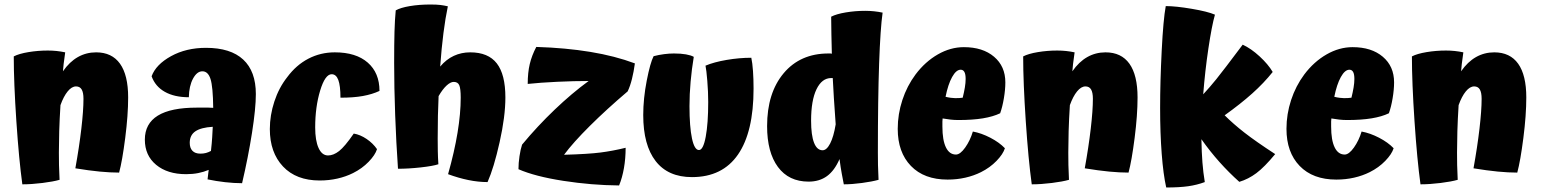

<svg xmlns="http://www.w3.org/2000/svg" viewBox="-20 -775 6835 851"><path d="M241 -99Q241 -71 241.5 -43.5Q242 -16 244 22Q216 30 168 36Q120 42 79 42Q64 -67 52.5 -238Q41 -409 41 -525Q64 -537 106 -544Q148 -551 192 -551Q212 -551 231 -549Q250 -547 269 -543Q264 -507 262 -491Q260 -475 259 -459Q288 -501 325 -522Q362 -543 406 -543Q476 -543 512 -492.5Q548 -442 548 -343Q548 -265 535 -163.5Q522 -62 508 -10Q469 -10 422 -14.5Q375 -19 314 -29Q331 -123 340.5 -204.5Q350 -286 350 -337Q350 -365 342 -378.5Q334 -392 317 -392Q298 -392 280 -370Q262 -348 248 -309Q244 -246 242.5 -193.5Q241 -141 241 -99Z M1114 -358Q1114 -295 1097 -186.5Q1080 -78 1053 37Q1018 37 978 32.5Q938 28 900 20Q902 3 903 -6Q904 -15 905 -22Q884 -13 859 -8Q834 -3 805 -3Q722 -3 672 -44.5Q622 -86 622 -156Q622 -227 679.5 -262.5Q737 -298 853 -298Q891 -298 904 -298Q917 -298 925 -297Q924 -391 913 -425Q902 -459 877 -459Q853 -459 835.5 -426.5Q818 -394 817 -344Q753 -344 710.5 -368Q668 -392 652 -437Q671 -489 738 -526Q805 -563 893 -563Q1002 -563 1058 -511Q1114 -459 1114 -358ZM821 -142Q821 -119 833 -106.5Q845 -94 868 -94Q882 -94 893 -97Q904 -100 915 -106Q919 -141 920.5 -166.5Q922 -192 923 -213Q871 -210 846 -193Q821 -176 821 -142Z M1662 -372Q1630 -357 1588.5 -349.5Q1547 -342 1489 -342Q1489 -395 1479.5 -420.5Q1470 -446 1450 -446Q1421 -446 1399 -373.5Q1377 -301 1377 -210Q1377 -152 1392 -119Q1407 -86 1434 -86Q1458 -86 1483 -105.5Q1508 -125 1548 -183Q1577 -178 1605 -159Q1633 -140 1651 -114Q1643 -88 1614 -58Q1585 -28 1545 -8Q1513 8 1475.5 16.5Q1438 25 1397 25Q1293 25 1234.5 -37Q1176 -99 1176 -203Q1176 -264 1196 -325Q1216 -386 1253 -433Q1293 -487 1347 -515Q1401 -543 1464 -543Q1558 -543 1610 -497.5Q1662 -452 1662 -372Z M2220 -343Q2220 -259 2194.5 -145Q2169 -31 2141 32Q2100 32 2056 23Q2012 14 1966 -3Q1994 -102 2008 -187Q2022 -272 2022 -342Q2022 -383 2015.5 -397.5Q2009 -412 1991 -412Q1977 -412 1959.5 -396Q1942 -380 1924 -349Q1922 -309 1921 -262.5Q1920 -216 1920 -160Q1920 -133 1920.5 -105Q1921 -77 1923 -47Q1899 -39 1845 -33Q1791 -27 1744 -27Q1736 -142 1731.5 -265.5Q1727 -389 1727 -496Q1727 -581 1728.5 -634.5Q1730 -688 1734 -729Q1755 -741 1796.5 -748Q1838 -755 1888 -755Q1915 -755 1931.5 -753Q1948 -751 1965 -747Q1954 -695 1945.5 -628.5Q1937 -562 1931 -480Q1958 -512 1991.5 -527.5Q2025 -543 2064 -543Q2144 -543 2182 -494Q2220 -445 2220 -343Z M2753 -120Q2753 -73 2745.5 -30Q2738 13 2724 47Q2602 46 2476.5 26.5Q2351 7 2278 -25Q2278 -52 2282.5 -82.5Q2287 -113 2294 -134Q2362 -216 2438.5 -289Q2515 -362 2589 -416Q2525 -416 2450 -412.5Q2375 -409 2319 -403Q2319 -453 2328 -491Q2337 -529 2357 -567Q2487 -563 2596.5 -545Q2706 -527 2794 -494Q2789 -457 2781 -425Q2773 -393 2762 -370Q2669 -291 2594.5 -217Q2520 -143 2480 -89Q2587 -92 2641.5 -99Q2696 -106 2753 -120Z M3047 10Q2941 10 2886 -61Q2831 -132 2831 -265Q2831 -338 2846.5 -417.5Q2862 -497 2877 -526Q2900 -532 2923.5 -535Q2947 -538 2967 -538Q2998 -538 3020.5 -534Q3043 -530 3055 -523Q3046 -469 3041 -413Q3036 -357 3036 -305Q3036 -213 3047 -161.5Q3058 -110 3078 -110Q3097 -110 3108 -169Q3119 -228 3119 -323Q3119 -368 3115 -416.5Q3111 -465 3107 -484Q3145 -500 3201 -509.5Q3257 -519 3310 -519Q3315 -496 3317.5 -460Q3320 -424 3320 -382Q3320 -190 3251 -90Q3182 10 3047 10Z M3874 22Q3845 30 3800.5 36Q3756 42 3720 42Q3716 22 3711 -5Q3706 -32 3701 -70Q3679 -19 3645.5 5.5Q3612 30 3564 30Q3476 30 3428 -35Q3380 -100 3380 -216Q3380 -363 3453.5 -450.5Q3527 -538 3652 -538Q3657 -538 3660.5 -538Q3664 -538 3667 -537Q3666 -581 3665 -622.5Q3664 -664 3664 -701Q3687 -713 3729 -720Q3771 -727 3815 -727Q3835 -727 3854 -725Q3873 -723 3892 -719Q3882 -649 3876.5 -493Q3871 -337 3871 -99Q3871 -71 3871.5 -43.5Q3872 -16 3874 22ZM3575 -240Q3575 -176 3588 -142.5Q3601 -109 3626 -109Q3644 -109 3659.5 -139Q3675 -169 3684 -224Q3679 -293 3676 -340.5Q3673 -388 3671 -429H3664Q3623 -429 3599 -379.5Q3575 -330 3575 -240Z M4171 -346Q4183 -343 4194.5 -341.5Q4206 -340 4214 -340Q4222 -340 4232.5 -340.5Q4243 -341 4247 -342Q4253 -366 4256.5 -387Q4260 -408 4260 -425Q4260 -446 4254.5 -456Q4249 -466 4238 -466Q4218 -466 4200 -433.5Q4182 -401 4171 -346ZM4292 -192Q4330 -185 4369.5 -164.5Q4409 -144 4434 -118Q4426 -92 4397 -62Q4368 -32 4328 -12Q4296 4 4258.5 12.5Q4221 21 4180 21Q4076 21 4017.5 -39.5Q3959 -100 3959 -204Q3959 -269 3979.5 -331.5Q4000 -394 4038 -445Q4081 -502 4137 -534Q4193 -566 4252 -566Q4336 -566 4386 -523.5Q4436 -481 4436 -410Q4436 -378 4429.5 -339.5Q4423 -301 4413 -273Q4382 -258 4336.5 -250.5Q4291 -243 4228 -243Q4210 -243 4192.5 -245Q4175 -247 4158 -250Q4157 -244 4157 -236.5Q4157 -229 4157 -214Q4157 -154 4172.5 -122Q4188 -90 4217 -90Q4236 -90 4258 -121Q4280 -152 4292 -192Z M4715 -99Q4715 -71 4715.5 -43.5Q4716 -16 4718 22Q4690 30 4642 36Q4594 42 4553 42Q4538 -67 4526.5 -238Q4515 -409 4515 -525Q4538 -537 4580 -544Q4622 -551 4666 -551Q4686 -551 4705 -549Q4724 -547 4743 -543Q4738 -507 4736 -491Q4734 -475 4733 -459Q4762 -501 4799 -522Q4836 -543 4880 -543Q4950 -543 4986 -492.5Q5022 -442 5022 -343Q5022 -265 5009 -163.5Q4996 -62 4982 -10Q4943 -10 4896 -14.5Q4849 -19 4788 -29Q4805 -123 4814.5 -204.5Q4824 -286 4824 -337Q4824 -365 4816 -378.5Q4808 -392 4791 -392Q4772 -392 4754 -370Q4736 -348 4722 -309Q4718 -246 4716.5 -193.5Q4715 -141 4715 -99Z M5305 -158Q5306 -100 5309.5 -55Q5313 -10 5320 32Q5285 45 5246 50.5Q5207 56 5149 56Q5136 -2 5129 -93.5Q5122 -185 5122 -296Q5122 -412 5129 -550.5Q5136 -689 5147 -748Q5191 -748 5262 -736Q5333 -724 5365 -710Q5351 -661 5336 -560.5Q5321 -460 5313 -357Q5341 -387 5371 -424Q5401 -461 5488 -577Q5525 -560 5563 -525Q5601 -490 5621 -456Q5582 -407 5530 -360.5Q5478 -314 5408 -264Q5446 -226 5496 -187Q5546 -148 5632 -92Q5584 -34 5548.5 -7.5Q5513 19 5473 31Q5427 -10 5385 -57Q5343 -104 5305 -158Z M5894 -346Q5906 -343 5917.5 -341.5Q5929 -340 5937 -340Q5945 -340 5955.5 -340.5Q5966 -341 5970 -342Q5976 -366 5979.5 -387Q5983 -408 5983 -425Q5983 -446 5977.5 -456Q5972 -466 5961 -466Q5941 -466 5923 -433.5Q5905 -401 5894 -346ZM6015 -192Q6053 -185 6092.5 -164.5Q6132 -144 6157 -118Q6149 -92 6120 -62Q6091 -32 6051 -12Q6019 4 5981.5 12.5Q5944 21 5903 21Q5799 21 5740.5 -39.5Q5682 -100 5682 -204Q5682 -269 5702.5 -331.5Q5723 -394 5761 -445Q5804 -502 5860 -534Q5916 -566 5975 -566Q6059 -566 6109 -523.5Q6159 -481 6159 -410Q6159 -378 6152.5 -339.5Q6146 -301 6136 -273Q6105 -258 6059.5 -250.5Q6014 -243 5951 -243Q5933 -243 5915.5 -245Q5898 -247 5881 -250Q5880 -244 5880 -236.5Q5880 -229 5880 -214Q5880 -154 5895.5 -122Q5911 -90 5940 -90Q5959 -90 5981 -121Q6003 -152 6015 -192Z M6438 -99Q6438 -71 6438.5 -43.5Q6439 -16 6441 22Q6413 30 6365 36Q6317 42 6276 42Q6261 -67 6249.5 -238Q6238 -409 6238 -525Q6261 -537 6303 -544Q6345 -551 6389 -551Q6409 -551 6428 -549Q6447 -547 6466 -543Q6461 -507 6459 -491Q6457 -475 6456 -459Q6485 -501 6522 -522Q6559 -543 6603 -543Q6673 -543 6709 -492.5Q6745 -442 6745 -343Q6745 -265 6732 -163.5Q6719 -62 6705 -10Q6666 -10 6619 -14.5Q6572 -19 6511 -29Q6528 -123 6537.5 -204.5Q6547 -286 6547 -337Q6547 -365 6539 -378.5Q6531 -392 6514 -392Q6495 -392 6477 -370Q6459 -348 6445 -309Q6441 -246 6439.5 -193.5Q6438 -141 6438 -99Z"/></svg>

Font: Atma
Style: Bold
Weight: 700
Designer: Gregori Vincens, Jeremie Hornus, Riccardo Olocco, Yoann Minet.
Foundry: black foundry
Version: Version 1.102;PS 1.100;hotconv 1.0.86;makeotf.lib2.5.63406